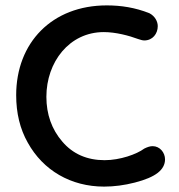

<svg xmlns="http://www.w3.org/2000/svg" viewBox="-20 -676 664 712"><path d="M565 -35C583 -49 592 -66 592 -85C592 -110 573 -134 546 -134C537 -134 527 -131 515 -125C487 -104 425 -82 368 -82C303 -82 250 -105 211 -151C172 -196 152 -252 152 -317C152 -446 237 -557 365 -557C409 -557 458 -544 493 -531C502 -528 509 -526 515 -526C546 -526 565 -551 565 -579C565 -596 555 -616 534 -627C481 -648 429 -656 376 -656C173 -656 40 -518 40 -323C40 -257 54 -198 83 -147C140 -44 243 16 366 16C403 16 441 11 480 1C519 -9 547 -21 565 -35Z"/></svg>

Font: Dongle
Style: Regular
Weight: 400
Designer: Yanghee Ryu
Foundry: Yanghee Ryu
Version: Version 2.000